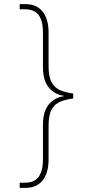

<svg xmlns="http://www.w3.org/2000/svg" viewBox="-20 -780 450 932"><path d="M105.5 131.8H75.7V106.9H100.6Q147.5 106.9 168 77.9Q188.5 48.8 188.5 -6.8V-174.8Q188.5 -237.8 216.1 -272Q243.7 -306.2 289.6 -313V-314.9Q243.7 -321.8 216.1 -356Q188.5 -390.1 188.5 -454.1V-620.1Q188.5 -678.2 168 -706.5Q147.5 -734.9 100.6 -734.9H75.7V-759.8H105.5Q157.7 -759.8 186.8 -723.9Q215.8 -688 215.8 -621.1V-458Q215.8 -406.2 231.4 -378.9Q247.1 -352.1 274.4 -341.1Q301.8 -330.1 335.4 -326.2V-301.8Q301.3 -297.9 274.4 -287.1Q246.6 -276.4 231.2 -249.3Q215.8 -222.2 215.8 -170.9V-7.8Q215.8 60.1 186.8 95.9Q157.7 131.8 105.5 131.8Z"/></svg>

Font: Koh Santepheap Thin
Style: Regular
Weight: 100
Designer: Danh Hong
Version: Version 2.002; ttfautohint (v1.8.3)